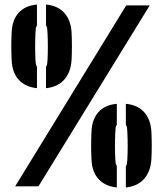

<svg xmlns="http://www.w3.org/2000/svg" viewBox="-20 -824 722 849"><path d="M183.5 -434V-528Q187 -532.5 188.5 -541Q190.5 -555 191.2 -585.8Q192 -616.5 191.2 -648.8Q190.5 -681 188.5 -699Q187.5 -706 183.5 -711V-804Q235.5 -799 264.2 -767.2Q293 -735.5 296.5 -681Q299.5 -617 296.5 -559Q293 -504.5 264.2 -472Q235.5 -439.5 183.5 -434ZM143.5 -434Q91.5 -439.5 62.5 -471.5Q33.5 -503.5 31.5 -559Q28.5 -617 31.5 -681Q34 -735.5 62.2 -767.2Q90.5 -799 143.5 -804V-711Q139.5 -706 138.5 -699Q136.5 -680.5 135.8 -648.5Q135 -616.5 135.8 -586Q136.5 -555.5 138.5 -541Q140.5 -533.5 143.5 -529ZM47 0 538 -800H642L150 0ZM536.5 5V-89Q540 -93.5 541.5 -102Q543.5 -116 544.2 -146.8Q545 -177.5 544.2 -209.8Q543.5 -242 541.5 -260Q540.5 -267 536.5 -272V-365Q588.5 -360 617.2 -328.2Q646 -296.5 649.5 -242Q652.5 -178 649.5 -120Q646 -65.5 617.2 -33Q588.5 -0.5 536.5 5ZM496.5 5Q444.5 -0.5 415.5 -32.5Q386.5 -64.5 384.5 -120Q381.5 -178 384.5 -242Q387 -296.5 415.2 -328.2Q443.5 -360 496.5 -365V-272Q492.5 -267 491.5 -260Q489.5 -241.5 488.8 -209.5Q488 -177.5 488.8 -147Q489.5 -116.5 491.5 -102Q493.5 -94.5 496.5 -90Z"/></svg>

Font: Big Shoulders Stencil Display Black
Style: Regular
Weight: 900
Designer: Patric King
Foundry: XO Type Co
Version: Version 1.000